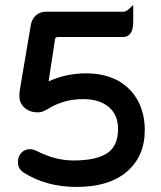

<svg xmlns="http://www.w3.org/2000/svg" viewBox="-20 -739 653 779"><path d="M52.7 -82Q52.7 -105.5 67.9 -120.1Q81.1 -133.8 101.6 -133.8Q112.3 -133.8 126 -127.9Q203.1 -87.9 278.3 -87.9Q371.1 -87.9 416 -118.2Q459 -147.5 459 -215.8Q459 -272.5 421.9 -304.2Q384.3 -336.9 317.4 -336.9Q237.8 -336.9 172.4 -295.9L160.6 -290Q148.9 -283.2 132.8 -283.2Q98.1 -283.2 76.7 -304.7Q58.6 -322.8 58.6 -349.6Q58.6 -357.9 60.5 -374.5L104.5 -634.3Q107.9 -659.7 124.5 -675.5Q141.1 -691.4 166 -691.4H479.5Q492.7 -691.4 505.4 -704.6L520.5 -719.2V-650.4Q520.5 -614.3 505.4 -599.1Q495.1 -588.9 479.5 -588.9H215.8Q207.5 -588.9 205.1 -584.5Q203.6 -582 203.1 -578.6L177.2 -408.7Q248 -441.4 330.1 -441.4Q402.3 -441.4 458.5 -412.1Q511.2 -382.3 539.3 -330.6Q567.4 -278.8 567.4 -210.9Q567.4 -105.5 495.4 -43Q423.3 19.5 290 19.5Q168.5 19.5 76.2 -38.6Q65.4 -45.9 59.1 -55.9Q52.7 -65.9 52.7 -82ZM203.1 -578.6Q203.1 -578.6 203.1 -578.6Z"/></svg>

Font: YuPearl-SemiBold
Style: SemiBold
Weight: 600
Designer: Max Yao
Foundry: Max-Everyday
Version: Version 1.011; ttfautohint (v1.8.3)